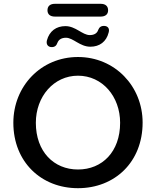

<svg xmlns="http://www.w3.org/2000/svg" viewBox="-20 -977 818 1007"><path d="M389 10C582 10 728 -127 728 -334C728 -525 582 -678 389 -678C195 -678 50 -525 50 -333C50 -128 196 10 389 10ZM389 -88C262 -88 168 -182 168 -333C168 -471 262 -580 389 -580C517 -580 610 -471 610 -333C610 -181 516 -88 389 -88ZM268 -890H508C533 -890 547 -902 547 -923C547 -945 533 -957 508 -957H268C243 -957 229 -945 229 -923C229 -902 243 -890 268 -890ZM249 -730C266 -729 276 -737 281 -752C288 -771 305 -779 326 -779C364 -779 399 -732 454 -732C502 -732 538 -758 550 -807C556 -828 545 -840 528 -841C511 -842 501 -835 495 -820C489 -801 472 -793 451 -793C412 -793 377 -840 323 -840C275 -840 239 -814 226 -765C221 -744 232 -731 249 -730Z"/></svg>

Font: SN Pro Medium
Style: Regular
Weight: 500
Designer: Tobias Whetton
Foundry: Supernotes
Version: Version 1.003;Glyphs 3.3 (3324)